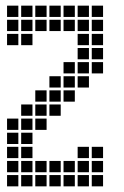

<svg xmlns="http://www.w3.org/2000/svg" viewBox="-20 -665 440 680"><path d="M5 -645V-605H45V-645ZM5 -595V-555H45V-595ZM5 -545V-505H45V-545ZM55 -645V-605H95V-645ZM55 -595V-555H95V-595ZM55 -545V-505H95V-545ZM105 -645V-605H145V-645ZM155 -645V-605H195V-645ZM155 -595V-555H195V-595ZM105 -595V-555H145V-595ZM205 -645V-605H245V-645ZM255 -645V-605H295V-645ZM305 -645V-605H345V-645ZM305 -595V-555H345V-595ZM255 -595V-555H295V-595ZM205 -595V-555H245V-595ZM305 -545V-505H345V-545ZM305 -495V-455H345V-495ZM305 -445V-405H345V-445ZM255 -445V-405H295V-445ZM255 -495V-455H295V-495ZM255 -545V-505H295V-545ZM5 -45V-5H45V-45ZM5 -95V-55H45V-95ZM5 -145V-105H45V-145ZM5 -195V-155H45V-195ZM5 -245V-205H45V-245ZM55 -295V-255H95V-295ZM105 -345V-305H145V-345ZM155 -395V-355H195V-395ZM205 -445V-405H245V-445ZM55 -45V-5H95V-45ZM105 -45V-5H145V-45ZM155 -45V-5H195V-45ZM205 -45V-5H245V-45ZM255 -45V-5H295V-45ZM305 -45V-5H345V-45ZM305 -95V-55H345V-95ZM305 -145V-105H345V-145ZM255 -145V-105H295V-145ZM255 -95V-55H295V-95ZM205 -95V-55H245V-95ZM155 -95V-55H195V-95ZM105 -95V-55H145V-95ZM55 -95V-55H95V-95ZM55 -145V-105H95V-145ZM55 -195V-155H95V-195ZM55 -245V-205H95V-245ZM105 -295V-255H145V-295ZM155 -345V-305H195V-345ZM205 -395V-355H245V-395ZM255 -395V-355H295V-395ZM205 -345V-305H245V-345ZM155 -295V-255H195V-295ZM105 -245V-205H145V-245Z"/></svg>

Font: Nose Transport 13 Square
Style: Regular
Weight: 400
Designer: Nico Rohrbach
Foundry: Nose
Version: Version 1.400;Glyphs 3.2.3 (3260)